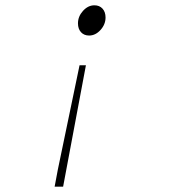

<svg xmlns="http://www.w3.org/2000/svg" viewBox="-20 -510 640 724"><path d="M304 -264 230 130 218 194H186L198 130L280 -264ZM336 -490Q355 -490 366.5 -477.5Q378 -465 378 -444Q378 -418 359 -397Q340 -376 316 -376Q297 -376 285.5 -388.5Q274 -401 274 -422Q274 -448 293 -469Q312 -490 336 -490Z"/></svg>

Font: TypoPRO Source Code Pro
Style: Italic
Weight: 200
Italic angle: -11°
Monospace: yes
Designer: Paul D. Hunt, Teo Tuominen
Foundry: Adobe Systems Incorporated
Version: Version 1.030;PS 1.0;hotconv 1.0.84;makeotf.lib2.5.63406